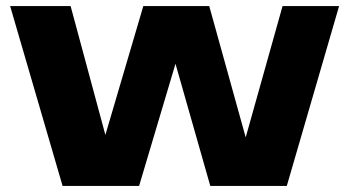

<svg xmlns="http://www.w3.org/2000/svg" viewBox="-20 -615 1155 635"><path d="M187 0 13.5 -595H213.5L351 -85.5H304L454 -595H672L813.5 -85.5H771.5L914.5 -595H1101.5L928.5 0H675.5L534.5 -495H587.5L440 0Z"/></svg>

Font: Encode Sans SC SemiExpanded ExtraBold
Style: Regular
Weight: 800
Width: 6
Designer: Multiple Designers
Foundry: Impallari Type
Version: Version 3.002